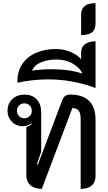

<svg xmlns="http://www.w3.org/2000/svg" viewBox="-20 -1197 687 1226"><path d="M148 -79V-385Q171 -394 183 -406L180 -410Q158 -391 124 -391Q84 -391 56 -419.5Q28 -448 28 -489Q28 -535 58.5 -564Q89 -593 136 -593Q186 -593 214.5 -562.5Q243 -532 243 -479V-229L216 -149L222 -146L379 -561Q391 -593 430 -593Q508 -593 549 -552.5Q590 -512 590 -434V-72Q590 -33 565.5 -12Q541 9 495 9V-438Q495 -474 482.5 -490.5Q470 -507 442 -507L247 9Q200 9 174 -14.5Q148 -38 148 -79ZM183 -489Q183 -510 169.5 -523.5Q156 -537 136 -537Q115 -537 101.5 -523.5Q88 -510 88 -489Q88 -469 101.5 -455.5Q115 -442 136 -442Q156 -442 169.5 -455.5Q183 -469 183 -489Z M337 -884Q384 -884 429.5 -865.5Q475 -847 498 -818V-861Q498 -896 522.5 -914.5Q547 -933 590 -933V-635Q443 -690 288 -690Q190 -690 91 -669Q89 -736 120 -784.5Q151 -833 207.5 -858.5Q264 -884 337 -884ZM310 -755Q423 -755 506 -727Q490 -765 444.5 -791Q399 -817 340 -817Q287 -817 243 -799.5Q199 -782 185 -746Q245 -755 310 -755Z M498 -1103Q498 -1177 590 -1177V-1047Q590 -1008 567.5 -990.5Q545 -973 498 -973Z"/></svg>

Font: K2D Medium
Style: Regular
Weight: 500
Designer: Katatrad Aksorn Co.,Ltd.
Foundry: Cadson Demak Co.,Ltd.
Version: Version 1.000; ttfautohint (v1.6)